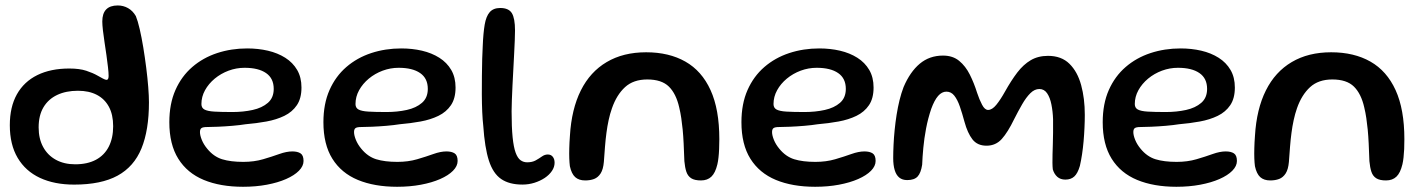

<svg xmlns="http://www.w3.org/2000/svg" viewBox="-20 -660 5295 714"><path d="M255.8 26.5Q182.3 26.5 128.6 1.5Q74.9 -23.6 45.7 -72.9Q16.5 -122.2 16.5 -194.4Q16.5 -262.3 42.9 -309.4Q69.3 -356.4 118.9 -380.8Q168.6 -405.2 237.6 -405.2Q275.7 -405.2 300.8 -396.9Q325.8 -388.6 341.9 -379.3Q353.3 -372.8 362.6 -367.9Q371.8 -363 376.2 -363Q383.9 -363 383.9 -377.7Q383.9 -390.3 381.5 -410.7Q379.2 -431.1 375.8 -455.1Q372.4 -479.1 368.7 -503.1Q365.1 -527.1 362.7 -547.5Q360.4 -568 360.4 -580.2Q360.4 -639.7 417.9 -639.7Q438.7 -639.7 456.2 -629.8Q473.8 -619.9 485.2 -600.1Q492.4 -582.6 499.5 -551.9Q506.6 -521.2 512.8 -483.8Q518.9 -446.4 523.8 -408Q528.7 -369.6 531.3 -335.9Q533.9 -302.2 533.9 -279.7Q533.9 -176.1 506.1 -108.1Q478.2 -40.1 417.2 -6.8Q356.2 26.5 255.8 26.5ZM259.6 -49Q305.2 -49 336.8 -65.9Q368.3 -82.8 384.6 -114.8Q400.8 -146.7 400.8 -190.6Q400.8 -233.8 384.9 -263.1Q369 -292.4 339.9 -307.4Q310.8 -322.5 269.9 -322.5Q225.4 -322.5 192.5 -306.9Q159.6 -291.3 141.6 -261Q123.7 -230.8 123.7 -186.2Q123.7 -144 140.5 -113.3Q157.2 -82.6 187.8 -65.8Q218.4 -49 259.6 -49Z M883.7 34.6Q799.4 34.6 737.8 9.1Q676.2 -16.5 643 -69.7Q609.7 -122.9 609.7 -205.6Q609.7 -273.9 632.4 -325.2Q655.1 -376.4 695 -410.8Q734.8 -445.2 787.4 -462.6Q839.9 -479.9 899.3 -479.9Q939.9 -479.9 976.2 -471.5Q1012.6 -463 1040.8 -445.2Q1069 -427.4 1085.1 -399.8Q1101.1 -372.3 1101.1 -334.4Q1101.1 -294.2 1084 -268.9Q1066.9 -243.6 1037.4 -229.2Q1007.9 -214.9 970.6 -208.1Q933.2 -201.3 892.8 -197.9Q872.7 -194.6 844.6 -192.2Q816.4 -189.8 790.3 -188.7Q764.1 -187.6 749.6 -187.6Q734.7 -187.6 729.1 -183.6Q723.6 -179.6 723.6 -168.9Q723.6 -156.7 730.5 -139.7Q737.4 -122.8 750.4 -107.1Q774.3 -77.7 806 -67.8Q837.8 -58 884.7 -58Q924.9 -58 958.3 -67.8Q991.8 -77.6 1018.7 -87.3Q1045.7 -96.9 1067.1 -96.9Q1086.4 -96.9 1097.6 -89.7Q1108.8 -82.4 1108.8 -61.5Q1108.8 -42.4 1091.6 -25Q1074.4 -7.6 1043.8 5.8Q1013.3 19.2 972.3 26.9Q931.4 34.6 883.7 34.6ZM844.1 -243.4Q884.7 -243.4 919.6 -251.1Q954.6 -258.8 976.2 -277.6Q997.9 -296.4 997.9 -329.4Q997.9 -368.6 969.5 -388.2Q941.2 -407.9 889.5 -407.9Q858.9 -407.9 830 -397.2Q801.2 -386.4 778.5 -367.6Q755.8 -348.7 742.4 -324.5Q729 -300.2 729 -273Q729 -258.9 740.2 -252.8Q751.3 -246.6 776.7 -245Q802 -243.4 844.1 -243.4Z M1456.7 34.6Q1372.4 34.6 1310.8 9.1Q1249.2 -16.5 1216 -69.7Q1182.7 -122.9 1182.7 -205.6Q1182.7 -273.9 1205.4 -325.2Q1228.1 -376.4 1268 -410.8Q1307.8 -445.2 1360.4 -462.6Q1412.9 -479.9 1472.3 -479.9Q1512.9 -479.9 1549.2 -471.5Q1585.6 -463 1613.8 -445.2Q1642 -427.4 1658.1 -399.8Q1674.1 -372.3 1674.1 -334.4Q1674.1 -294.2 1657 -268.9Q1639.9 -243.6 1610.4 -229.2Q1580.9 -214.9 1543.6 -208.1Q1506.2 -201.3 1465.8 -197.9Q1445.7 -194.6 1417.6 -192.2Q1389.4 -189.8 1363.3 -188.7Q1337.1 -187.6 1322.6 -187.6Q1307.7 -187.6 1302.1 -183.6Q1296.6 -179.6 1296.6 -168.9Q1296.6 -156.7 1303.5 -139.7Q1310.4 -122.8 1323.4 -107.1Q1347.3 -77.7 1379 -67.8Q1410.8 -58 1457.7 -58Q1497.9 -58 1531.3 -67.8Q1564.8 -77.6 1591.7 -87.3Q1618.7 -96.9 1640.1 -96.9Q1659.4 -96.9 1670.6 -89.7Q1681.8 -82.4 1681.8 -61.5Q1681.8 -42.4 1664.6 -25Q1647.4 -7.6 1616.8 5.8Q1586.3 19.2 1545.3 26.9Q1504.4 34.6 1456.7 34.6ZM1417.1 -243.4Q1457.7 -243.4 1492.6 -251.1Q1527.6 -258.8 1549.2 -277.6Q1570.9 -296.4 1570.9 -329.4Q1570.9 -368.6 1542.5 -388.2Q1514.2 -407.9 1462.5 -407.9Q1431.9 -407.9 1403 -397.2Q1374.2 -386.4 1351.5 -367.6Q1328.8 -348.7 1315.4 -324.5Q1302 -300.2 1302 -273Q1302 -258.9 1313.2 -252.8Q1324.3 -246.6 1349.7 -245Q1375 -243.4 1417.1 -243.4Z M1922.8 26.4Q1873.8 26.4 1843.7 5.7Q1813.5 -15 1798 -63Q1782.6 -111 1777.1 -192.6Q1774.7 -213.1 1773.3 -243.4Q1772 -273.7 1771.8 -308.7Q1771.7 -343.8 1772.1 -378.1Q1772.4 -412.5 1773.2 -441.6Q1774 -470.8 1775.2 -489.2Q1777.1 -536.8 1782.4 -568.2Q1787.7 -599.5 1801.2 -614.9Q1814.8 -630.3 1840.1 -630.3Q1871.6 -630.3 1883.4 -611.2Q1895.2 -592.1 1895.2 -546.8Q1895.2 -532.5 1894.3 -509.5Q1893.3 -486.5 1891.9 -458.6Q1890.6 -430.6 1888.9 -400.7Q1887.2 -370.8 1885.8 -341.9Q1884.4 -313.1 1883.5 -288.4Q1882.5 -263.8 1882.5 -246.4Q1882.5 -187 1886.3 -149.6Q1890.1 -112.2 1897.6 -92Q1905.1 -71.8 1915.9 -64.1Q1926.7 -56.4 1940.4 -56.4Q1959.3 -56.4 1972.2 -63.6Q1985 -70.8 1995.4 -78.2Q2005.8 -85.5 2017.2 -85.5Q2028.8 -85.5 2035.6 -77.1Q2042.4 -68.6 2042.4 -54.8Q2042.4 -39 2032.5 -24.3Q2022.6 -9.6 2005.7 1.7Q1988.8 12.9 1967.3 19.7Q1945.9 26.4 1922.8 26.4Z M2156.2 11Q2132.6 11 2118.9 -1.4Q2105.2 -13.9 2099.2 -42Q2097.6 -54.8 2097 -71.3Q2096.4 -87.9 2097 -108.9Q2097.5 -129.9 2099.4 -155.1Q2105.3 -254.4 2140 -323.7Q2174.6 -392.9 2236.2 -429.2Q2297.7 -465.6 2382.7 -465.6Q2467.9 -465.6 2528.8 -430.9Q2589.8 -396.3 2622.4 -324.8Q2655 -253.3 2655 -142.5Q2655 -122.5 2654.2 -105.5Q2653.5 -88.4 2651.9 -74.4Q2650.4 -60.3 2647.7 -48.8Q2640.1 -16.9 2625.4 -3Q2610.7 11 2586.8 11Q2563.1 11 2550.4 2.9Q2537.8 -5.2 2532.4 -21.2Q2527.1 -37.2 2525 -60.6Q2523.7 -97.9 2522.3 -126.6Q2520.9 -155.3 2518.7 -178.1Q2516.4 -200.9 2513.5 -220.7Q2510.6 -240.6 2505.8 -260.6Q2494.4 -311.3 2467.5 -337.9Q2440.6 -364.5 2387.1 -364.5Q2335.4 -364.5 2304.3 -335.9Q2273.1 -307.2 2255.8 -257.6Q2248.3 -236.4 2243.4 -213.5Q2238.4 -190.6 2235.2 -165.9Q2231.9 -141.2 2229.8 -114.3Q2227.7 -87.3 2225.6 -57.9Q2223.2 -30.1 2213.6 -15.1Q2203.9 -0.1 2189.4 5.5Q2174.9 11 2156.2 11Z M3011.2 34.6Q2926.9 34.6 2865.3 9.1Q2803.8 -16.5 2770.5 -69.7Q2737.2 -122.9 2737.2 -205.6Q2737.2 -273.9 2759.9 -325.2Q2782.6 -376.4 2822.5 -410.8Q2862.3 -445.2 2914.9 -462.6Q2967.4 -479.9 3026.8 -479.9Q3067.4 -479.9 3103.7 -471.5Q3140.1 -463 3168.3 -445.2Q3196.5 -427.4 3212.6 -399.8Q3228.6 -372.3 3228.6 -334.4Q3228.6 -294.2 3211.5 -268.9Q3194.4 -243.6 3164.9 -229.2Q3135.4 -214.9 3098.1 -208.1Q3060.8 -201.3 3020.3 -197.9Q3000.2 -194.6 2972.1 -192.2Q2943.9 -189.8 2917.8 -188.7Q2891.6 -187.6 2877.1 -187.6Q2862.2 -187.6 2856.6 -183.6Q2851.1 -179.6 2851.1 -168.9Q2851.1 -156.7 2858 -139.7Q2864.9 -122.8 2877.9 -107.1Q2901.8 -77.7 2933.5 -67.8Q2965.2 -58 3012.2 -58Q3052.4 -58 3085.8 -67.8Q3119.2 -77.6 3146.2 -87.3Q3173.2 -96.9 3194.6 -96.9Q3213.9 -96.9 3225.1 -89.7Q3236.2 -82.4 3236.2 -61.5Q3236.2 -42.4 3219.1 -25Q3201.9 -7.6 3171.3 5.8Q3140.8 19.2 3099.8 26.9Q3058.9 34.6 3011.2 34.6ZM2971.6 -243.4Q3012.2 -243.4 3047.1 -251.1Q3082.1 -258.8 3103.7 -277.6Q3125.4 -296.4 3125.4 -329.4Q3125.4 -368.6 3097 -388.2Q3068.7 -407.9 3017 -407.9Q2986.4 -407.9 2957.5 -397.2Q2928.7 -386.4 2906 -367.6Q2883.2 -348.7 2869.9 -324.5Q2856.5 -300.2 2856.5 -273Q2856.5 -258.9 2867.7 -252.8Q2878.8 -246.6 2904.2 -245Q2929.5 -243.4 2971.6 -243.4Z M3353.7 9.7Q3335.5 9.7 3324 0.2Q3312.5 -9.4 3307.1 -27.7Q3301.6 -45.9 3301.6 -72.2Q3301.6 -95.1 3302.9 -121.8Q3304.1 -148.5 3307 -176.9Q3309.8 -205.2 3314.3 -233.5Q3318.8 -261.7 3325.2 -287.8Q3331.7 -314 3340.2 -336.2Q3364.3 -392.8 3400.3 -423Q3436.4 -453.3 3486.9 -453.3Q3523.1 -453.3 3546.9 -433.7Q3570.8 -414.1 3586.6 -382.4Q3602.4 -350.8 3613.6 -314.9Q3621.8 -289.9 3632 -270.6Q3642.1 -251.2 3654.4 -251.2Q3669.5 -251.2 3685.1 -270.3Q3700.6 -289.4 3717.1 -319Q3740.2 -360.4 3763 -390.3Q3785.8 -420.1 3813.2 -436.2Q3840.6 -452.3 3877.4 -452.3Q3927.1 -452.3 3957 -422.8Q3986.9 -393.4 4000.5 -343.6Q4014.1 -293.8 4014.1 -232.9Q4014.1 -209.7 4012.9 -184.7Q4011.8 -159.6 4009.6 -134.6Q4007.4 -109.6 4003.9 -86.4Q4000.4 -63.1 3995.8 -43.1Q3987.7 -15.2 3975 -3.7Q3962.4 7.9 3941.9 7.9Q3923.6 7.9 3912 -2.3Q3900.5 -12.4 3895.1 -30Q3893.9 -40.7 3893.8 -54.8Q3893.6 -68.8 3894.1 -86Q3894.6 -103.2 3895.2 -123.4Q3895.8 -143.6 3896.1 -167Q3896.4 -190.3 3896.1 -216.6Q3895.1 -245.9 3889.9 -271.5Q3884.8 -297.2 3874 -313.1Q3863.2 -329 3845 -329Q3827.3 -329 3811.5 -313.3Q3795.8 -297.6 3781.1 -272.1Q3766.4 -246.6 3751.5 -217.1Q3727.9 -168.3 3705.4 -143.2Q3682.9 -118.2 3648.6 -118.2Q3614.6 -118.2 3596.3 -141.7Q3578.1 -165.2 3566.8 -206.6Q3558.2 -238.6 3549.4 -264Q3540.6 -289.4 3528.8 -304.3Q3517.1 -319.2 3499.4 -319.2Q3482.6 -319.2 3468.6 -303.3Q3454.7 -287.3 3443 -255.2Q3430.8 -219.2 3423.8 -182Q3416.8 -144.8 3413.6 -110.3Q3410.4 -75.9 3409.3 -47.5Q3404.6 -16.8 3392.4 -3.6Q3380.1 9.7 3353.7 9.7Z M4354.7 34.6Q4270.4 34.6 4208.8 9.1Q4147.2 -16.5 4114 -69.7Q4080.7 -122.9 4080.7 -205.6Q4080.7 -273.9 4103.4 -325.2Q4126.1 -376.4 4166 -410.8Q4205.8 -445.2 4258.4 -462.6Q4310.9 -479.9 4370.3 -479.9Q4410.9 -479.9 4447.2 -471.5Q4483.6 -463 4511.8 -445.2Q4540 -427.4 4556.1 -399.8Q4572.1 -372.3 4572.1 -334.4Q4572.1 -294.2 4555 -268.9Q4537.9 -243.6 4508.4 -229.2Q4478.9 -214.9 4441.6 -208.1Q4404.2 -201.3 4363.8 -197.9Q4343.7 -194.6 4315.6 -192.2Q4287.4 -189.8 4261.3 -188.7Q4235.1 -187.6 4220.6 -187.6Q4205.7 -187.6 4200.1 -183.6Q4194.6 -179.6 4194.6 -168.9Q4194.6 -156.7 4201.5 -139.7Q4208.4 -122.8 4221.4 -107.1Q4245.3 -77.7 4277 -67.8Q4308.8 -58 4355.7 -58Q4395.9 -58 4429.3 -67.8Q4462.8 -77.6 4489.7 -87.3Q4516.7 -96.9 4538.1 -96.9Q4557.4 -96.9 4568.6 -89.7Q4579.8 -82.4 4579.8 -61.5Q4579.8 -42.4 4562.6 -25Q4545.4 -7.6 4514.8 5.8Q4484.3 19.2 4443.3 26.9Q4402.4 34.6 4354.7 34.6ZM4315.1 -243.4Q4355.7 -243.4 4390.6 -251.1Q4425.6 -258.8 4447.2 -277.6Q4468.9 -296.4 4468.9 -329.4Q4468.9 -368.6 4440.5 -388.2Q4412.2 -407.9 4360.5 -407.9Q4329.9 -407.9 4301 -397.2Q4272.2 -386.4 4249.5 -367.6Q4226.8 -348.7 4213.4 -324.5Q4200 -300.2 4200 -273Q4200 -258.9 4211.2 -252.8Q4222.3 -246.6 4247.7 -245Q4273 -243.4 4315.1 -243.4Z M4703.7 11Q4680.1 11 4666.4 -1.4Q4652.8 -13.9 4646.8 -42Q4645.1 -54.8 4644.5 -71.3Q4643.9 -87.9 4644.5 -108.9Q4645 -129.9 4646.9 -155.1Q4652.8 -254.4 4687.5 -323.7Q4722.1 -392.9 4783.7 -429.2Q4845.2 -465.6 4930.2 -465.6Q5015.4 -465.6 5076.3 -430.9Q5137.2 -396.3 5169.9 -324.8Q5202.5 -253.3 5202.5 -142.5Q5202.5 -122.5 5201.8 -105.5Q5201 -88.4 5199.4 -74.4Q5197.9 -60.3 5195.2 -48.8Q5187.6 -16.9 5172.9 -3Q5158.2 11 5134.2 11Q5110.6 11 5097.9 2.9Q5085.2 -5.2 5079.9 -21.2Q5074.6 -37.2 5072.5 -60.6Q5071.2 -97.9 5069.8 -126.6Q5068.4 -155.3 5066.2 -178.1Q5063.9 -200.9 5061 -220.7Q5058.1 -240.6 5053.3 -260.6Q5041.9 -311.3 5015 -337.9Q4988.1 -364.5 4934.6 -364.5Q4882.9 -364.5 4851.8 -335.9Q4820.6 -307.2 4803.2 -257.6Q4795.8 -236.4 4790.9 -213.5Q4785.9 -190.6 4782.7 -165.9Q4779.4 -141.2 4777.3 -114.3Q4775.2 -87.3 4773.1 -57.9Q4770.7 -30.1 4761.1 -15.1Q4751.4 -0.1 4736.9 5.5Q4722.4 11 4703.7 11Z"/></svg>

Font: Gluten Thin
Style: Regular
Weight: 100
Designer: Tyler Finck
Foundry: Etcetera Type Company
Version: Version 1.300